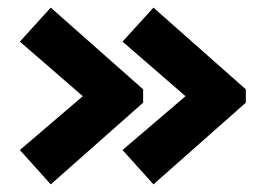

<svg xmlns="http://www.w3.org/2000/svg" viewBox="-20 -576 696 503"><path d="M32 -183 197 -324 32 -467 113 -556 355 -342V-307L113 -93ZM301 -183 466 -324 301 -467 382 -556 624 -342V-307L382 -93Z"/></svg>

Font: Prompt SemiBold
Style: Regular
Weight: 600
Designer: Katatrad Team
Foundry: CadsonDemak
Version: Version 1.000